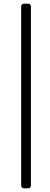

<svg xmlns="http://www.w3.org/2000/svg" viewBox="-20 -770 271 1040"><path d="M94.7 -734.4V234.4C94.7 244.1 100.6 250 110.4 250H131.8C141.6 250 147.5 244.1 147.5 234.4V-734.4C147.5 -744.1 141.6 -750 131.8 -750H110.4C100.6 -750 94.7 -744.1 94.7 -734.4Z"/></svg>

Font: Ed Sans Neue
Style: Italic
Weight: 400
Italic angle: -11°
Designer: Stephen Hutchings
Version: Version 1.004;PS 001.004;hotconv 1.0.88;makeotf.lib2.5.64775